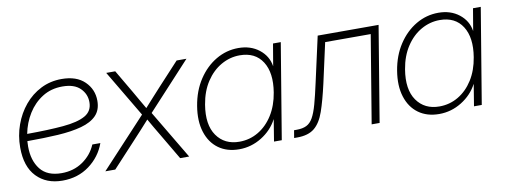

<svg xmlns="http://www.w3.org/2000/svg" viewBox="-50 -770 2697 1023"><g transform="rotate(-10 1298.5 -258.0)"><path d="M221.2 9.3Q133.8 9.3 81.3 -45.4Q28.8 -100.1 28.8 -203.1Q28.8 -267.6 49.6 -325.4Q70.3 -383.3 107.7 -428.2Q145 -473.1 196.3 -499Q247.6 -524.9 309.1 -524.9Q389.6 -524.9 433.3 -482.2Q477.1 -439.5 477.1 -377.9Q477.1 -328.1 448.5 -298.6Q419.9 -269 366.5 -254.4Q313 -239.7 238.5 -235.1Q164.1 -230.5 72.3 -230.5Q71.3 -215.8 71.3 -201.2Q71.3 -125.5 108.4 -78.1Q145.5 -30.8 223.1 -30.8Q288.6 -30.8 337.9 -64.7Q387.2 -98.6 410.2 -152.8H453.6Q428.2 -82 366.7 -36.4Q305.2 9.3 221.2 9.3ZM78.1 -268.6Q194.3 -269 273.7 -276.1Q353 -283.2 393.6 -306.2Q434.1 -329.1 434.1 -377.9Q434.1 -421.9 402.1 -453.4Q370.1 -484.9 306.2 -484.9Q244.6 -484.9 197.5 -455.1Q150.4 -425.3 119.9 -376.2Q89.4 -327.1 78.1 -268.6Z M453.6 0 698.7 -263.7 549.3 -515.6H598.1L669.9 -393.1Q684.1 -368.7 698.2 -343.8Q712.4 -318.8 727.1 -293.9Q749.5 -318.8 772 -343.8Q794.4 -368.7 816.9 -393.1L930.2 -515.6H983.4L750.5 -263.2L907.2 0H858.4L776.9 -138.2Q762.7 -161.6 749 -185.3Q735.4 -209 721.7 -232.9Q700.2 -209 678.7 -185.3Q657.2 -161.6 635.3 -138.2L507.3 0Z M1177.2 8.3Q1111.3 8.3 1065.9 -24.7Q1020.5 -57.6 1001.5 -117.7Q982.4 -177.7 995.6 -257.8Q1008.8 -337.9 1048.1 -397.7Q1087.4 -457.5 1143.8 -490.7Q1200.2 -523.9 1265.1 -523.9Q1331.1 -523.9 1376.7 -488.3Q1422.4 -452.6 1431.2 -397H1431.6L1451.7 -515.6H1493.7L1408.2 0H1366.2L1385.3 -117.2H1384.8Q1355.5 -61.5 1299.1 -26.6Q1242.7 8.3 1177.2 8.3ZM1185.5 -31.2Q1241.2 -31.2 1288.1 -59.1Q1335 -86.9 1366.9 -137.7Q1398.9 -188.5 1410.2 -257.8Q1427.2 -361.8 1388.2 -423.1Q1349.1 -484.4 1265.6 -484.4Q1212.4 -484.4 1164.8 -457.3Q1117.2 -430.2 1083.7 -379.4Q1050.3 -328.6 1038.6 -257.8Q1021 -151.4 1063 -91.3Q1105 -31.2 1185.5 -31.2Z M1475.1 0 1481.9 -41H1496.1Q1528.3 -41 1549.3 -51.3Q1570.3 -61.5 1584.7 -86.9Q1599.1 -112.3 1611.6 -157.2Q1624 -202.1 1639.2 -271.5L1693.4 -515.6H2022.9L1937.5 0H1894.5L1973.1 -474.6H1726.6L1679.2 -260.3Q1658.7 -169.4 1638.7 -112.1Q1618.7 -54.7 1585.2 -27.3Q1551.8 0 1492.2 0Z M2259.3 8.3Q2193.4 8.3 2147.9 -24.7Q2102.5 -57.6 2083.5 -117.7Q2064.5 -177.7 2077.6 -257.8Q2090.8 -337.9 2130.1 -397.7Q2169.4 -457.5 2225.8 -490.7Q2282.2 -523.9 2347.2 -523.9Q2413.1 -523.9 2458.7 -488.3Q2504.4 -452.6 2513.2 -397H2513.7L2533.7 -515.6H2575.7L2490.2 0H2448.2L2467.3 -117.2H2466.8Q2437.5 -61.5 2381.1 -26.6Q2324.7 8.3 2259.3 8.3ZM2267.6 -31.2Q2323.2 -31.2 2370.1 -59.1Q2417 -86.9 2449 -137.7Q2481 -188.5 2492.2 -257.8Q2509.3 -361.8 2470.2 -423.1Q2431.2 -484.4 2347.7 -484.4Q2294.4 -484.4 2246.8 -457.3Q2199.2 -430.2 2165.8 -379.4Q2132.3 -328.6 2120.6 -257.8Q2103 -151.4 2145 -91.3Q2187 -31.2 2267.6 -31.2Z"/></g></svg>

Font: Inter Display ExtraLight
Style: Italic
Weight: 200
Italic angle: -9.39999°
Designer: Rasmus Andersson
Foundry: rsms
Version: Version 4.000;git-a52131595